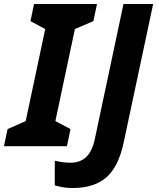

<svg xmlns="http://www.w3.org/2000/svg" viewBox="-49 -734 789 964"><path d="M-29 0 -11 -86 80 -126 178 -588 104 -628 122 -714H438L420 -628L327 -588L229 -126L305 -86L287 0ZM317 210Q286 210 265 206Q244 202 226 197V73Q243 77 262.5 80Q282 83 306 83Q354 83 384.5 53.5Q415 24 428 -40L571 -714H720L572 -19Q546 104 484.5 157Q423 210 317 210Z"/></svg>

Font: BC Sans
Style: Bold Italic
Weight: 700
Italic angle: -12°
Designer: Monotype Design Team
Province of B.C.
Foundry: Monotype Imaging Inc.
Version: Version 2.000;GOOG;noto-source:20170915:90ef993387c0